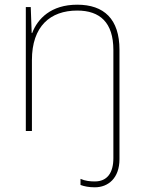

<svg xmlns="http://www.w3.org/2000/svg" viewBox="-20 -558 613 818"><path d="M384 240C441 240 489 201 489 120V-346C489 -477 423 -538 309 -538C197 -538 140 -478 117 -417H115L111 -528H90V0H116V-302C116 -446 194 -513 309 -513C406 -513 463 -462 463 -345V116C463 178 437 215 384 215C364 215 343 213 323 204V230C339 236 359 240 384 240Z"/></svg>

Font: Noto Sans Telugu Thin
Style: Regular
Weight: 100
Designer: Jelle Bosma - Monotype Design Team
Foundry: Monotype Imaging Inc.
Version: Version 2.005